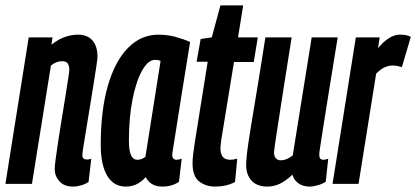

<svg xmlns="http://www.w3.org/2000/svg" viewBox="-32 -679 1537 709"><path d="M74 -541H162L158 -514Q183 -534 208 -542.5Q233 -551 255 -551Q292 -551 310 -529Q328 -507 328 -470Q328 -463 324 -435.5Q320 -408 313.5 -368Q307 -328 300 -284.5Q293 -241 286.5 -202.5Q280 -164 276 -137.5Q272 -111 272 -106Q272 -90 289 -90Q292 -90 296 -90.5Q300 -91 305 -93L295 -7Q283 1 267.5 5.5Q252 10 237 10Q205 10 187.5 -9.5Q170 -29 170 -54Q170 -66 174 -95.5Q178 -125 184 -164.5Q190 -204 197 -246Q204 -288 210 -326Q216 -364 220 -390Q224 -416 224 -422Q224 -435 218.5 -444Q213 -453 197 -453Q176 -453 156 -437L86 0H-12Z M567 10Q524 10 506 -25Q491 -8 473 1Q455 10 432 10Q388 10 364 -30Q340 -70 340 -144Q340 -272 366.5 -363Q393 -454 441 -502.5Q489 -551 553 -551Q586 -551 615.5 -543Q645 -535 670 -524Q651 -408 639 -332Q627 -256 620 -211.5Q613 -167 609.5 -145.5Q606 -124 605 -116.5Q604 -109 604 -108Q604 -89 620 -89Q628 -89 639 -93L629 -8Q604 10 567 10ZM505 -100 561 -454Q553 -458 541 -458Q515 -458 493 -419Q471 -380 457.5 -312.5Q444 -245 444 -158Q444 -89 475 -89Q491 -89 505 -100Z M844 -93 836 -7Q804 10 762 10Q728 10 703.5 -9Q679 -28 679 -76Q679 -90 681.5 -111Q684 -132 687 -151L735 -451H694L709 -535L750 -541L782 -659H866L847 -541H920L905 -450H832L785 -162Q784 -153 783 -145.5Q782 -138 782 -131Q782 -111 790.5 -100Q799 -89 819 -89Q829 -89 844 -93Z M955 10Q917 10 897 -12Q877 -34 877 -69Q877 -96 885 -150Q893 -204 909 -298.5Q925 -393 948 -541H1045Q1029 -440 1018 -370.5Q1007 -301 1000 -254.5Q993 -208 988 -176.5Q983 -145 980 -119Q979 -105 985.5 -96Q992 -87 1005 -87Q1026 -87 1049 -105L1119 -541H1215Q1195 -417 1182 -337.5Q1169 -258 1162 -212Q1155 -166 1151.5 -144.5Q1148 -123 1147.5 -116.5Q1147 -110 1147 -107Q1147 -89 1162 -89Q1170 -89 1180 -93L1171 -8Q1159 0 1142 5Q1125 10 1111 10Q1087 10 1070 -2Q1053 -14 1048 -34Q1023 -11 1001.5 -0.5Q980 10 955 10Z M1370 -541 1364 -501Q1405 -551 1445 -551Q1456 -551 1465.5 -549.5Q1475 -548 1485 -543L1452 -431Q1443 -434 1434 -435.5Q1425 -437 1418 -437Q1403 -437 1388.5 -430.5Q1374 -424 1357 -407L1292 0H1196L1282 -541Z"/></svg>

Font: Georama ExtraCondensed SemiBold
Style: Italic
Weight: 600
Width: 2
Italic angle: -9°
Designer: Jean-Baptiste Levee
Foundry: Production Type
Version: Version 1.000